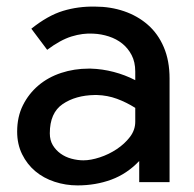

<svg xmlns="http://www.w3.org/2000/svg" viewBox="-20 -552 587 582"><path d="M215 10Q179 10 145.5 -1Q112 -12 87 -33Q62 -54 47 -84.5Q32 -115 32 -153Q32 -198 49.5 -233Q67 -268 96.5 -293Q126 -318 165.5 -331Q205 -344 249 -344H255Q290 -343 324.5 -334Q359 -325 390 -309V-335Q390 -364 379 -385Q368 -406 350.5 -420Q333 -434 310 -441.5Q287 -449 263 -450Q231 -452 197 -441.5Q163 -431 123 -401L75 -465Q125 -505 171 -519Q217 -533 268 -532Q315 -532 356 -518Q397 -504 428 -477Q459 -450 476.5 -409Q494 -368 494 -314V0H402V-64Q365 -25 317.5 -7.5Q270 10 215 10ZM390 -225Q363 -242 334.5 -252.5Q306 -263 274 -264H267Q209 -263 170 -236.5Q131 -210 131 -148Q131 -127 140 -112Q149 -97 163.5 -86.5Q178 -76 196.5 -71Q215 -66 233 -66Q255 -66 282.5 -75Q310 -84 334 -100Q358 -116 374 -137Q390 -158 390 -183Z"/></svg>

Font: IngvarSans
Style: Regular
Weight: 600
Version: Version 3.000